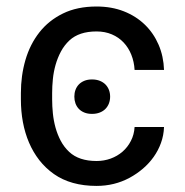

<svg xmlns="http://www.w3.org/2000/svg" viewBox="-20 -573 580 602"><path d="M45.5 -261.4V-281.2Q45.5 -335.9 59.8 -385.1Q74.2 -434.3 103.5 -471.6Q132.8 -508.9 177.4 -530.7Q221.9 -552.6 282.7 -552.6Q329.9 -552.6 368.3 -537.5Q406.6 -522.4 434.1 -495.7Q461.6 -469.1 477.3 -432.7Q492.9 -396.3 494.3 -353.7H402Q400.6 -379.3 391.7 -401.5Q382.8 -423.7 367.5 -439.8Q352.3 -456 330.8 -465.2Q309.3 -474.4 282.7 -474.4Q228 -474.4 197.8 -446.4Q181.5 -431.1 171 -411.4Q160.5 -391.7 154.3 -369.9Q148.1 -348 145.8 -325.3Q143.5 -302.6 143.5 -281.2V-261.4Q143.5 -240.1 145.8 -217.3Q148.1 -194.6 154.1 -172.8Q160.2 -150.9 170.5 -131.4Q180.8 -111.9 197.1 -96.6Q227.6 -68.2 282.7 -68.2Q306.1 -68.2 327.1 -75.8Q348 -83.5 364.2 -97.5Q380.3 -111.5 390.4 -131.2Q400.6 -150.9 402 -174.7H494.3Q493.3 -148.4 484.7 -124.8Q476.2 -101.2 461.8 -81Q447.4 -60.7 428.1 -44.2Q408.7 -27.7 386.4 -15.6Q339.1 9.9 282.7 9.9Q202.1 9.9 149.1 -27.3Q122.9 -45.8 103.3 -70.8Q83.8 -95.9 71 -125.9Q58.2 -155.9 51.8 -190.2Q45.5 -224.4 45.5 -261.4ZM213.1 -269.9Q213.1 -281.2 216.6 -291Q220.2 -300.8 227.1 -308.1Q234 -315.3 244.3 -319.6Q254.6 -323.9 268.5 -323.9Q282.3 -323.9 293 -319.6Q303.6 -315.3 310.7 -308.1Q317.8 -300.8 321.6 -291Q325.3 -281.2 325.3 -269.9Q325.3 -258.9 321.6 -248.9Q317.8 -239 310.7 -231.7Q303.6 -224.4 293 -220.2Q282.3 -215.9 268.5 -215.9Q254.6 -215.9 244.3 -220.2Q234 -224.4 227.1 -231.7Q220.2 -239 216.6 -248.9Q213.1 -258.9 213.1 -269.9Z"/></svg>

Font: Inter P
Style: Regular
Weight: 400
Designer: Rasmus Andersson
Foundry: rsms
Version: Version 3.018;git-588b23468